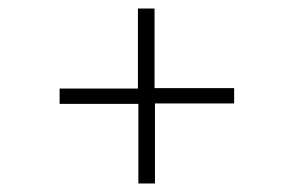

<svg xmlns="http://www.w3.org/2000/svg" viewBox="-20 -576 690 451"><path d="M305 -145V-332H120V-368H304V-556H343V-369H530V-333H344V-145Z"/></svg>

Font: REM Medium Thin
Style: Regular
Weight: 250
Version: Version 1.005;gftools[0.9.28]